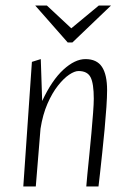

<svg xmlns="http://www.w3.org/2000/svg" viewBox="-20 -672 470 692"><path d="M64 0 95 -449 127 -459 132 -308Q167 -383 208.5 -421Q250 -459 288 -459Q329 -459 347.5 -431Q366 -403 366 -347Q366 -323 363.5 -286Q361 -249 357 -206Q353 -163 348.5 -121.5Q344 -80 340.5 -47.5Q337 -15 335 0H291Q292 -14 295 -45Q298 -76 302 -114.5Q306 -153 309.5 -192.5Q313 -232 315.5 -265Q318 -298 318 -316Q318 -371 306.5 -393.5Q295 -416 263 -416Q249 -416 229.5 -403Q210 -390 189 -363.5Q168 -337 151 -298Q134 -259 126 -208L109 0ZM224 -519 107 -652H149L237 -570L336 -652H380L241 -519Z"/></svg>

Font: Ancizar Sans Thin
Style: Italic
Weight: 100
Italic angle: -4°
Designer: Cesar Puertas, Viviana Monsalve, Julian Moncada, Julian Prieto, Jose Castro, Mariel Hernandez, Felipe Aragon, Sara Alarc
Version: Version 8.100